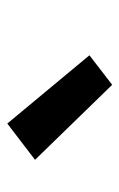

<svg xmlns="http://www.w3.org/2000/svg" viewBox="82 -944 335 540"><g transform="rotate(-90 250.0 -673.5)"><path d="M282 -526 71 -743 173 -821 365 -590Z"/></g></svg>

Font: Iosevka Extrabold
Style: Regular
Weight: 800
Monospace: yes
Designer: Belleve Invis
Foundry: Belleve Invis
Version: Version 32.5.0; ttfautohint (v1.8.4)